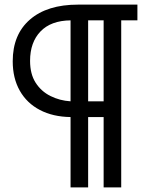

<svg xmlns="http://www.w3.org/2000/svg" viewBox="-20 -730 658 830"><path d="M35 -465Q35 -581 109.5 -645.5Q184 -710 317 -710H574V-642H504V80H428V-224H361V80H285V-224Q209 -225 152.5 -254.5Q96 -284 65.5 -338Q35 -392 35 -465ZM110 -467Q110 -410 134 -372.5Q158 -335 198 -315Q238 -295 285 -292V-642Q200 -641 155 -594Q110 -547 110 -467ZM428 -642H361V-292H428Z"/></svg>

Font: Raleway Thin Medium
Style: Regular
Weight: 500
Version: Version 4.026